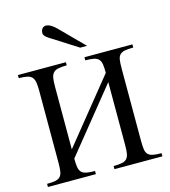

<svg xmlns="http://www.w3.org/2000/svg" viewBox="-128 -996 970 1097"><g transform="rotate(-15 357.0 -447.0)"><path d="M412.1 0V-18.6Q443.4 -18.6 462.2 -22.5Q481 -26.4 490.7 -37.4Q500.5 -48.3 503.7 -67.6Q506.8 -86.9 506.8 -117.7V-489.7L206.1 -117.7Q206.1 -86.4 209.2 -67.1Q212.4 -47.9 222.4 -37.1Q232.4 -26.4 251.5 -22.5Q270.5 -18.6 302.2 -18.6V0H18.6V-18.6Q50.3 -18.6 68.8 -22.5Q87.4 -26.4 97.2 -37.4Q106.9 -48.3 109.9 -67.6Q112.8 -86.9 112.8 -117.7V-543.5Q112.8 -573.7 109.6 -593.3Q106.4 -612.8 96.7 -624Q86.9 -635.3 68.1 -639.4Q49.3 -643.6 18.6 -643.6V-662.1H302.2V-643.6Q271 -643.6 252 -639.4Q232.9 -635.3 222.7 -624.3Q212.4 -613.3 209.2 -593.8Q206.1 -574.2 206.1 -543.5V-172.4L506.8 -544.4Q506.8 -575.2 503.9 -594.5Q501 -613.8 491 -624.8Q481 -635.7 462.4 -639.6Q443.8 -643.6 412.1 -643.6V-662.1H695.8V-643.6Q663.6 -643.6 644.8 -639.6Q626 -635.7 616 -625Q606 -614.3 603.3 -595Q600.6 -575.7 600.6 -544.4V-117.7Q600.6 -86.4 603.3 -67.1Q606 -47.9 616 -37.1Q626 -26.4 644.8 -22.5Q663.6 -18.6 695.8 -18.6V0ZM402.8 -721.2 258.8 -813Q252.4 -816.9 244.9 -821.5Q237.3 -826.2 230.7 -831.8Q224.1 -837.4 219.7 -843.5Q215.3 -849.6 215.3 -856Q215.3 -873.5 223.6 -883.5Q231.9 -893.6 246.6 -893.6Q259.3 -893.6 275.1 -884.3Q291 -875 304.7 -860.8L443.4 -721.2Z"/></g></svg>

Font: Doulos SIL CyrE
Style: Regular
Weight: 400
Designer: Walt Agee, Victor Gaultney, Peter Martin, Debbi Hosken, Becca Hirsbrunner
Foundry: SIL International
Version: Version 5.000